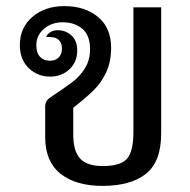

<svg xmlns="http://www.w3.org/2000/svg" viewBox="-20 -600 622 629"><path d="M128 -151V-251Q128 -270 145 -281Q192 -312 217.5 -331.5Q243 -351 259 -377.5Q275 -404 275 -439Q275 -484 250 -505.5Q225 -527 185 -527Q149 -527 124 -505.5Q99 -484 99 -452Q99 -427 111 -414Q123 -401 143 -401Q162 -401 172.5 -412Q183 -423 183 -441Q183 -457 174.5 -467Q166 -477 151 -478Q145 -479 131 -479Q134 -487 144 -494Q154 -501 169 -501Q195 -501 214 -484Q233 -467 233 -434Q233 -397 207.5 -373Q182 -349 144 -349Q103 -349 74 -377Q45 -405 45 -453Q45 -509 86 -544.5Q127 -580 191 -580Q258 -580 301 -544.5Q344 -509 344 -443Q344 -398 328 -363.5Q312 -329 286.5 -304Q261 -279 220 -247V-159Q220 -105 242.5 -80.5Q265 -56 317 -56Q375 -56 396 -80Q417 -104 417 -166V-576H508V-163Q508 -70 458 -30.5Q408 9 316 9Q228 9 178 -31Q128 -71 128 -151Z"/></svg>

Font: Krub Medium
Style: Regular
Weight: 500
Designer: Ekaluck Peanpanawate
Foundry: Cadson Demak Co.,Ltd.
Version: Version 1.000; ttfautohint (v1.6)